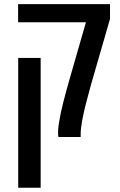

<svg xmlns="http://www.w3.org/2000/svg" viewBox="-20 -650 568 911"><path d="M257.3 0Q256.8 -2.9 256.1 -7.6Q255.4 -12.2 255.4 -20Q255.4 -38.6 259 -62.3Q262.7 -85.9 268.1 -112.3Q273.9 -139.6 280.3 -164.8Q286.6 -189.9 293.5 -214.8Q300.3 -239.7 307.6 -265.6L387.7 -544.4H65.9V-630.4H502V-560.5L413.6 -254.4Q408.7 -236.3 403.1 -216.1Q397.5 -195.8 392.6 -176.8Q387.7 -157.7 383.8 -142.6Q379.9 -126 376 -108.4Q372.1 -90.8 369.1 -73.7Q366.2 -56.6 364.5 -41.7Q362.8 -26.9 362.8 -15.6V0ZM66.4 240.7V-375H172.9V240.7Z"/></svg>

Font: Open Sans
Style: Regular
Weight: 600
Width: 3
Foundry: Ascender Corporation
Version: Version 1.000